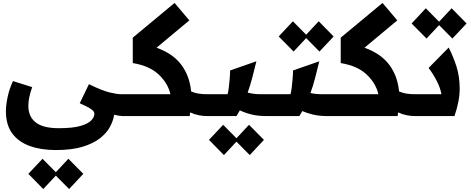

<svg xmlns="http://www.w3.org/2000/svg" viewBox="-20 -786 3192 1300"><path d="M358 230Q258 230 181.5 202.5Q105 175 62.5 117Q20 59 20 -34Q20 -74 31.5 -129Q43 -184 68 -237L198 -196Q185 -160 178.5 -129Q172 -98 172 -69Q172 4 222 43Q272 82 378 82Q473 82 525.5 66.5Q578 51 598.5 28.5Q619 6 619 -15Q619 -25 612.5 -33.5Q606 -42 585 -54.5Q564 -67 520 -87L582 -216Q672 -172 723 -160Q774 -148 799 -148H815V0H811Q792 0 753 -9Q747 31 724.5 73Q702 115 656.5 150.5Q611 186 538 208Q465 230 358 230ZM273 494 172 391 268 289 358 380 443 289 544 391 448 494 358 403Z M879 -531 1162 -766 1262 -648 1040 -463Q1151 -423 1207.5 -347.5Q1264 -272 1274 -167Q1298 -156 1325.5 -152Q1353 -148 1384 -148V0Q1354 0 1324.5 -6Q1295 -12 1268 -25Q1266 -13 1264 0H815V-148H1134Q1117 -222 1055 -281Q993 -340 879 -359Z M1384 0V-148H1521Q1526 -166 1529.5 -195.5Q1533 -225 1535.5 -256Q1538 -287 1538 -309L1716 -371Q1702 -312 1688 -259.5Q1674 -207 1657 -159Q1697 -148 1747 -148H1787V0Q1725 0 1680.5 -11.5Q1636 -23 1604 -39Q1593 -19 1581 0ZM1496 264 1395 161 1491 59 1581 150 1666 59 1767 161 1671 264 1581 173Z M1787 0V-148H1947Q1952 -166 1955.5 -195.5Q1959 -225 1961.5 -256Q1964 -287 1964 -309L2142 -371Q2127 -311 2113.5 -258Q2100 -205 2082 -156Q2118 -148 2161 -148H2223V0H2201Q2143 0 2100.5 -10Q2058 -20 2027 -34Q2018 -17 2007 0ZM1968 -437 1867 -539 1963 -642 2053 -551 2138 -642 2239 -539 2143 -437 2053 -528Z M2287 -531 2570 -766 2670 -648 2448 -463Q2559 -423 2615.5 -347.5Q2672 -272 2682 -167Q2706 -156 2733.5 -152Q2761 -148 2792 -148V0Q2762 0 2732.5 -6Q2703 -12 2676 -25Q2674 -13 2672 0H2223V-148H2542Q2525 -222 2463 -281Q2401 -340 2287 -359Z M2792 0V-148H2969Q2962 -188 2939.5 -233.5Q2917 -279 2882 -326L3018 -464Q3048 -406 3070 -338Q3092 -270 3092.5 -187Q3093 -104 3057 0ZM2868 -525 2767 -627 2863 -730 2953 -639 3038 -730 3139 -627 3043 -525 2953 -616Z"/></svg>

Font: Readex Pro bold
Style: Bold
Weight: 700
Designer: Bonnie Shaver-Troup, Thomas Jockin
Foundry: Lexend
Version: Version 1.200; ttfautohint (v1.8.3)